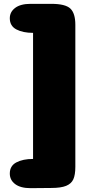

<svg xmlns="http://www.w3.org/2000/svg" viewBox="-20 -820 517 999"><path d="M372 48Q372 90 361.5 113Q351 136 324 147Q297 158 247 158L139 159Q87 159 59 138Q31 117 31 83Q31 43 65 25Q99 7 152 7V-649Q99 -649 65 -667Q31 -685 31 -725Q31 -758 59 -779Q87 -800 139 -800H247Q320 -800 346 -775.5Q372 -751 372 -691Z"/></svg>

Font: Coiny 2.0
Style: Regular
Weight: 400
Version: Version 1.001 July 11, 2018